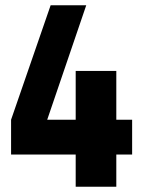

<svg xmlns="http://www.w3.org/2000/svg" viewBox="-20 -708 534 728"><path d="M22 -122H267V0H421V-122H481V-254H421V-439H267V-254H159L307 -688H172L22 -254Z"/></svg>

Font: Secuela Black
Style: Regular
Weight: 900
Designer: Fernando Haro
Foundry: deFharo
Version: Version 1.704